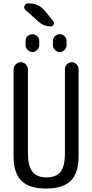

<svg xmlns="http://www.w3.org/2000/svg" viewBox="-20 -1095 540 1125"><path d="M59.6 -179.7V-688.5Q59.6 -705.1 72.3 -717.8Q85 -730.5 102.1 -730.5Q119.1 -730.5 131.3 -717.8Q143.6 -705.1 143.6 -688.5V-200.2Q143.6 -121.1 169.9 -88.4Q196.3 -55.7 252 -55.7Q308.6 -55.7 334.5 -87.9Q360.4 -120.1 360.4 -200.2V-690.4Q360.4 -706.1 372.1 -718.3Q383.8 -730.5 399.9 -730.5Q416 -730.5 428.2 -718.3Q440.4 -706.1 440.4 -690.4V-179.7Q440.4 -80.1 394 -35.2Q347.7 9.8 250 9.8Q152.3 9.8 106 -35.2Q59.6 -80.1 59.6 -179.7ZM210 -855.5V-830.1Q210 -814.5 197.8 -802.2Q185.5 -790 169.9 -790Q154.3 -790 142.1 -802.2Q129.9 -814.5 129.9 -830.1V-855.5Q129.9 -872.1 142.1 -883.3Q154.3 -894.5 169.9 -894.5Q185.5 -894.5 197.8 -883.3Q210 -872.1 210 -855.5ZM290 -830.1V-855.5Q290 -872.1 302.2 -883.3Q314.5 -894.5 330.1 -894.5Q345.7 -894.5 357.9 -883.3Q370.1 -872.1 370.1 -855.5V-830.1Q370.1 -814.5 357.9 -802.2Q345.7 -790 330.1 -790Q314.5 -790 302.2 -802.2Q290 -814.5 290 -830.1ZM292 -970.7Q299.8 -961.9 294.4 -951.2Q289.1 -940.4 277.3 -940.4Q237.3 -940.4 207 -966.8L128.9 -1037.1Q118.2 -1046.9 123.5 -1061Q128.9 -1075.2 143.6 -1075.2H150.4Q207 -1075.2 243.2 -1031.2Z"/></svg>

Font: Rounded Mgen+ 1mn regular
Style: Regular
Weight: 400
Designer: [Source Han Sans]
Ryoko NISHIZUKA  (kana & ideographs); Paul D. Hunt (Latin, Greek & Cyrillic); Wenlong ZHANG  (bopomofo
Version: Version 1.059.20150602